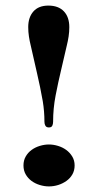

<svg xmlns="http://www.w3.org/2000/svg" viewBox="-20 -657 326 687"><path d="M153 -637Q189 -637 208.5 -616.5Q228 -596 228 -560Q228 -543 225.5 -526.5Q223 -510 219 -494L199 -408Q188 -362 179 -315.5Q170 -269 170 -221Q170 -213 167 -207Q164 -201 155 -201Q146 -201 142.5 -207Q139 -213 139 -221Q139 -259 133 -295Q124 -346 112.5 -395Q101 -444 90 -494Q86 -510 83.5 -526.5Q81 -543 81 -560Q81 -595 99.5 -616Q118 -637 153 -637ZM155 -140Q171 -140 187.5 -135Q204 -130 217 -120.5Q230 -111 238.5 -97Q247 -83 247 -65Q247 -47 239 -33Q231 -19 217.5 -9.5Q204 0 188 5Q172 10 155 10Q139 10 122.5 5Q106 0 93 -9.5Q80 -19 72 -33Q64 -47 64 -65Q64 -83 72 -97Q80 -111 93 -120.5Q106 -130 122.5 -135Q139 -140 155 -140Z"/></svg>

Font: Gamine
Style: Bold
Weight: 700
Designer: Tapiwanashe Sebastian Garikayi
Version: Version 1.000